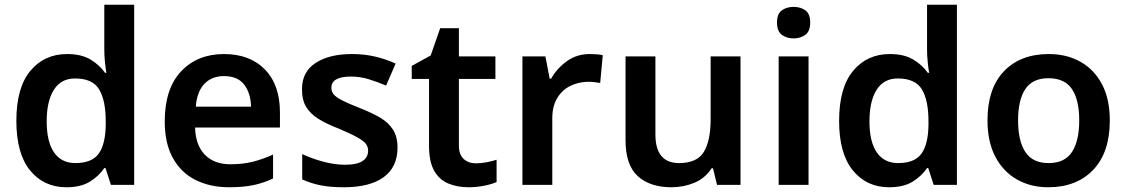

<svg xmlns="http://www.w3.org/2000/svg" viewBox="-20 -873 4751 810"><path d="M260 -83Q165 -83 107 -154Q49 -225 49 -363Q49 -503 108 -574Q167 -645 263 -645Q323 -645 361.5 -622Q400 -599 423 -566H429Q426 -580 423 -609Q420 -638 420 -663V-853H546V-93H448L425 -164H420Q397 -130 359 -106.5Q321 -83 260 -83ZM298 -185Q368 -185 396.5 -225Q425 -265 426 -346V-362Q426 -449 398.5 -495.5Q371 -542 296 -542Q238 -542 207.5 -494.5Q177 -447 177 -361Q177 -275 208 -230Q239 -185 298 -185Z M925 -645Q1034 -645 1097.5 -580Q1161 -515 1161 -399V-335H803Q805 -261 844 -220.5Q883 -180 952 -180Q1004 -180 1046 -190.5Q1088 -201 1132 -221V-120Q1092 -101 1049 -92Q1006 -83 946 -83Q867 -83 805.5 -113.5Q744 -144 709.5 -206Q675 -268 675 -360Q675 -499 744 -572Q813 -645 925 -645ZM925 -552Q874 -552 842.5 -519.5Q811 -487 806 -423H1039Q1038 -479 1010.5 -515.5Q983 -552 925 -552Z M1657 -250Q1657 -168 1598.5 -125.5Q1540 -83 1431 -83Q1374 -83 1333.5 -91Q1293 -99 1255 -116V-223Q1295 -204 1343.5 -191Q1392 -178 1435 -178Q1487 -178 1510 -194Q1533 -210 1533 -237Q1533 -253 1524 -265.5Q1515 -278 1488.5 -293Q1462 -308 1410 -330Q1358 -350 1323.5 -371.5Q1289 -393 1271.5 -422Q1254 -451 1254 -497Q1254 -570 1311.5 -607.5Q1369 -645 1465 -645Q1515 -645 1559.5 -635Q1604 -625 1649 -605L1609 -512Q1571 -528 1535 -539Q1499 -550 1461 -550Q1378 -550 1378 -503Q1378 -486 1388.5 -474Q1399 -462 1425.5 -448.5Q1452 -435 1501 -416Q1549 -397 1584 -376.5Q1619 -356 1638 -326Q1657 -296 1657 -250Z M1988 -184Q2011 -184 2033.5 -188.5Q2056 -193 2075 -199V-105Q2055 -96 2023 -89.5Q1991 -83 1956 -83Q1910 -83 1872 -98.5Q1834 -114 1812 -152Q1790 -190 1790 -258V-540H1717V-595L1797 -639L1837 -754H1916V-635H2070V-540H1916V-259Q1916 -221 1936 -202.5Q1956 -184 1988 -184Z M2468 -645Q2481 -645 2496.5 -644Q2512 -643 2523 -640L2512 -523Q2502 -525 2488 -526.5Q2474 -528 2463 -528Q2423 -528 2388 -511.5Q2353 -495 2331.5 -460.5Q2310 -426 2310 -374V-93H2184V-635H2281L2299 -541H2305Q2329 -584 2371 -614.5Q2413 -645 2468 -645Z M3104 -635V-93H3005L2988 -163H2982Q2955 -121 2909.5 -102Q2864 -83 2813 -83Q2722 -83 2670.5 -130Q2619 -177 2619 -281V-635H2745V-306Q2745 -185 2845 -185Q2921 -185 2949.5 -232.5Q2978 -280 2978 -370V-635Z M3328 -844Q3357 -844 3377.5 -829.5Q3398 -815 3398 -778Q3398 -741 3377.5 -726Q3357 -711 3328 -711Q3299 -711 3278.5 -726Q3258 -741 3258 -778Q3258 -815 3278.5 -829.5Q3299 -844 3328 -844ZM3391 -635V-93H3265V-635Z M3731 -83Q3636 -83 3578 -154Q3520 -225 3520 -363Q3520 -503 3579 -574Q3638 -645 3734 -645Q3794 -645 3832.5 -622Q3871 -599 3894 -566H3900Q3897 -580 3894 -609Q3891 -638 3891 -663V-853H4017V-93H3919L3896 -164H3891Q3868 -130 3830 -106.5Q3792 -83 3731 -83ZM3769 -185Q3839 -185 3867.5 -225Q3896 -265 3897 -346V-362Q3897 -449 3869.5 -495.5Q3842 -542 3767 -542Q3709 -542 3678.5 -494.5Q3648 -447 3648 -361Q3648 -275 3679 -230Q3710 -185 3769 -185Z M4662 -365Q4662 -230 4592 -156.5Q4522 -83 4402 -83Q4328 -83 4270 -116Q4212 -149 4179 -212Q4146 -275 4146 -365Q4146 -500 4215.5 -572.5Q4285 -645 4405 -645Q4480 -645 4538 -612.5Q4596 -580 4629 -517.5Q4662 -455 4662 -365ZM4275 -365Q4275 -279 4305.5 -232Q4336 -185 4404 -185Q4472 -185 4502.5 -232Q4533 -279 4533 -365Q4533 -451 4502.5 -497Q4472 -543 4403 -543Q4336 -543 4305.5 -497Q4275 -451 4275 -365Z"/></svg>

Font: Noto Sans Telugu UI SemiBold
Style: Regular
Weight: 600
Designer: Jelle Bosma - Monotype Design Team
Foundry: Monotype Imaging Inc.
Version: Version 2.005; ttfautohint (v1.8.4.7-5d5b)